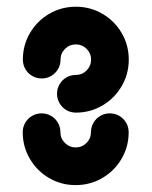

<svg xmlns="http://www.w3.org/2000/svg" viewBox="-20 -542 447 566"><path d="M303.7 -207.8Q318.9 -207.8 331.7 -200.4Q344.4 -193 351.9 -180.2Q359.3 -167.4 359.3 -152.2Q359.3 -109.6 338.3 -73.9Q317.4 -38.1 281.5 -17.2Q245.6 3.7 203 3.7Q160.4 3.7 124.6 -17.2Q88.9 -38.1 68 -73.9Q47 -109.6 47 -152.2Q47 -167.4 54.4 -180.2Q61.9 -193 74.6 -200.4Q87.4 -207.8 102.6 -207.8Q117.8 -207.8 130.6 -200.4Q143.3 -193 150.7 -180.2Q158.1 -167.4 158.1 -152.2Q158.1 -133.7 171.3 -120.6Q184.4 -107.4 203 -107.4Q221.9 -107.4 235 -120.6Q248.1 -133.7 248.1 -152.2Q248.1 -167.4 255.6 -180.2Q263 -193 275.7 -200.4Q288.5 -207.8 303.7 -207.8ZM103 -310.7Q87.8 -310.7 75 -318.1Q62.2 -325.6 54.8 -338.3Q47.4 -351.1 47.4 -366.3Q47.4 -408.9 68.3 -444.6Q89.3 -480.4 125.2 -501.3Q161.1 -522.2 203.7 -522.2Q246.3 -522.2 282 -501.3Q317.8 -480.4 338.7 -444.6Q359.6 -408.9 359.6 -366.3Q359.6 -323.7 338.7 -288Q317.8 -252.2 282 -231.1Q246.3 -210 203.7 -210Q188.5 -210 175.7 -217.4Q163 -224.8 155.6 -237.6Q148.1 -250.4 148.1 -265.6Q148.1 -280.7 155.6 -293.5Q163 -306.3 175.7 -313.7Q188.5 -321.1 203.7 -321.1Q222.2 -321.1 235.4 -334.4Q248.5 -347.8 248.5 -366.3Q248.5 -384.8 235.4 -398Q222.2 -411.1 203.7 -411.1Q184.8 -411.1 171.7 -398Q158.5 -384.8 158.5 -366.3Q158.5 -351.1 151.1 -338.3Q143.7 -325.6 130.9 -318.1Q118.1 -310.7 103 -310.7Z"/></svg>

Font: 26F Galaxy Hebrew Black
Style: Regular
Weight: 900
Designer: C₂₉H₂₅N₃O₅
Version: Version 1.000